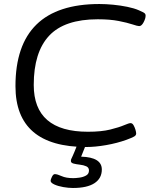

<svg xmlns="http://www.w3.org/2000/svg" viewBox="-20 -726 780 956"><path d="M410 6Q57 6 57 -297Q57 -706 475 -706Q507 -706 543.5 -702.5Q580 -699 614 -692Q648 -685 671 -675Q694 -665 699.5 -660.5Q705 -656 705 -648Q705 -634 695 -615Q685 -596 673 -596Q665 -596 639.5 -604.5Q614 -613 571 -621.5Q528 -630 467 -630Q301 -630 224.5 -548Q148 -466 148 -303Q148 -70 418 -70Q485 -70 529 -81Q573 -92 597.5 -102.5Q622 -113 630 -113Q639 -113 645 -102.5Q651 -92 654.5 -80Q658 -68 658 -61Q658 -52 647.5 -46Q637 -40 610 -30Q563 -13 508.5 -3.5Q454 6 410 6ZM343 210Q321 210 295 205.5Q269 201 250.5 192.5Q232 184 232 174Q232 168 238.5 154.5Q245 141 253 141Q265 141 287 151Q309 161 345 161Q357 161 375.5 158.5Q394 156 408.5 148Q423 140 423 123Q423 108 409.5 102Q396 96 378 94Q360 92 346.5 88.5Q333 85 333 76Q333 70 334.5 66.5Q336 63 343 48Q350 33 365 -6H408L384 54Q487 57 487 118Q487 162 450.5 186Q414 210 343 210Z"/></svg>

Font: Asap Expanded Expanded Regular
Style: Italic
Weight: 400
Width: 7
Italic angle: -6°
Designer: Pablo Cosgaya
Foundry: Omnibus-Type
Version: Version 3.001; ttfautohint (v1.8.4.7-5d5b)